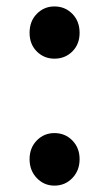

<svg xmlns="http://www.w3.org/2000/svg" viewBox="-20 -562 338 596"><path d="M148.9 -379.9Q116.7 -379.9 94.2 -402.3Q71.8 -424.8 71.8 -460Q71.8 -496.1 94.2 -519Q116.7 -542 148.9 -542Q182.1 -542 204.6 -519Q227.1 -496.1 227.1 -460Q227.1 -424.8 204.6 -402.3Q182.1 -379.9 148.9 -379.9ZM148.9 14.2Q116.7 14.2 94.2 -9.3Q71.8 -32.7 71.8 -67.9Q71.8 -103 94.2 -126Q116.7 -148.9 148.9 -148.9Q182.1 -148.9 204.6 -126Q227.1 -103 227.1 -67.9Q227.1 -32.7 204.6 -9.3Q182.1 14.2 148.9 14.2Z"/></svg>

Font: Source Han Sans CN Medium
Style: Regular
Weight: 500
Designer: Ryoko NISHIZUKA  (kana, bopomofo & ideographs); Paul D. Hunt (Latin, Greek & Cyrillic); Sandoll Communications , Soo-you
Foundry: Adobe
Version: Version 2.004;hotconv 1.0.118;makeotfexe 2.5.65603